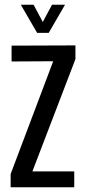

<svg xmlns="http://www.w3.org/2000/svg" viewBox="-20 -792 363 812"><path d="M25 0V-56L205 -533L29 -532V-599L299 -600V-542L117 -67H294V0ZM68 -772H122L161 -699L200 -772H255L186 -653H137Z"/></svg>

Font: Big Shoulders Display SemiBold
Style: Regular
Weight: 600
Designer: Patric King
Foundry: XO Type Co
Version: Version 1.000; ttfautohint (v1.8.2)